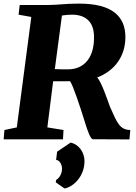

<svg xmlns="http://www.w3.org/2000/svg" viewBox="-31 -775 759 1068"><path d="M-10.7 0H319.3L322.3 -51.8L232.4 -66.4L264.6 -322.8C297.9 -322.8 358.9 -323.2 358.9 -323.2C375.5 -299.3 415.5 -179.7 442.4 -91.8C456.5 -45.4 473.1 0 486.3 -0.5L689 0.5L693.8 -51.8C633.8 -53.2 620.6 -92.8 581.1 -180.2C565.9 -220.7 535.2 -315.4 509.8 -344.2C608.9 -381.8 666.5 -464.4 666.5 -568.4C666.5 -684.6 592.3 -754.9 409.7 -754.9C322.8 -754.9 295.9 -747.1 230.5 -747.1H78.6L72.3 -693.4L143.1 -680.7L62.5 -66.4L-6.3 -51.8ZM273.9 -390.6 313.5 -688.5C331.5 -691.9 358.9 -693.4 369.6 -693.4C442.4 -693.4 488.8 -655.8 491.7 -579.1C496.6 -456.5 438.5 -389.2 346.7 -389.2C333.5 -389.2 291 -389.2 273.9 -390.6ZM286.6 68.8 281.2 114.3C300.3 116.2 314 139.2 314 163.6C314 198.7 292 220.2 280.8 226.6L279.3 239.3L328.1 273.4C378.4 264.2 439 205.1 439 121.6C439 70.3 405.8 27.3 361.8 18.1Z"/></svg>

Font: Merriweather
Style: Heavy Italic
Weight: 900
Italic angle: -7.5°
Designer: Eben Sorkin
Foundry: Eben Sorkin
Version: Version 1.001